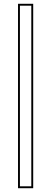

<svg xmlns="http://www.w3.org/2000/svg" viewBox="-20 -760 270 1012"><path d="M75 -700V192V232H155V192V-700V-740H75ZM85 222V-730H145V222Z"/></svg>

Font: Nordica Advanced
Style: RegularOL
Weight: 300
Version: Version 1.07